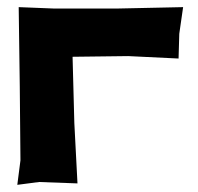

<svg xmlns="http://www.w3.org/2000/svg" viewBox="-20 -514 552 536"><path d="M32.2 -494.1 35.2 -273.4 37.1 -66.4 28.3 2 88.9 -5.9 196.3 -2 187.5 -170.9 182.6 -355.5 337.9 -357.4 478.5 -350.6 480.5 -419.9 491.2 -494.1 308.6 -490.2H129.9Z"/></svg>

Font: MaokenAssortedSans-TC
Style: Regular
Weight: 500
Version: Version 0.83